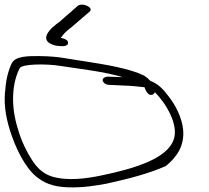

<svg xmlns="http://www.w3.org/2000/svg" viewBox="-46 -808 894 821"><path d="M-3 -249C21 -174 60 -93 110 -52C140 -28 177 -9 245 -7C311 -5 361 -14 411 -23C506 -44 591 -66 663 -98C706 -133 744 -181 737 -254C732 -305 705 -357 678 -392C654 -424 637 -443 607 -458C604 -459 599 -461 596 -463C590 -470 582 -477 570 -485C508 -515 406 -532 315 -546L214 -562C178 -567 136 -569 87 -568C36 -566 15 -556 5 -539C-10 -509 -20 -469 -23 -428C-30 -375 -25 -319 -3 -249ZM32 -252C-3 -359 7 -456 38 -516C48 -536 155 -535 206 -527C297 -513 399 -502 479 -478L421 -480C405 -482 391 -473 393 -464C396 -453 406 -445 424 -445L487 -442C519 -441 544 -438 572 -435C575 -424 582 -412 589 -406C600 -397 614 -405 616 -414C661 -370 721 -274 696 -209C667 -131 536 -88 384 -57C325 -45 244 -33 177 -53C138 -65 113 -90 92 -122C69 -157 45 -206 32 -252ZM192 -613 210 -611C231 -609 243 -613 245 -623C247 -636 231 -643 214 -646C226 -663 236 -674 259 -691C274 -704 292 -719 310 -735L338 -759C356 -777 303 -800 284 -781L257 -757C239 -742 224 -728 209 -715C175 -692 108 -634 192 -613Z"/></svg>

Font: Stray Cat
Style: SuExtOpObl
Weight: 400
Version: Version 1.0